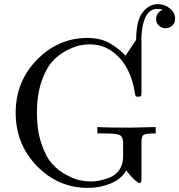

<svg xmlns="http://www.w3.org/2000/svg" viewBox="-20 -889 869 931"><path d="M404 -705Q439 -705 469 -697Q499 -689 523 -673Q547 -657 559.5 -646.5Q572 -636 589 -619L640 -696Q641 -792 672.5 -830.5Q704 -869 745 -869Q778 -869 803.5 -848.5Q829 -828 829 -798Q829 -778 815.5 -765Q802 -752 783 -752Q764 -752 750.5 -764.5Q737 -777 737 -797Q737 -827 769 -842Q753 -846 743 -846Q670 -846 665 -697Q666 -693 666 -681V-444Q666 -428 664 -424Q662 -420 650 -420Q640 -420 638 -423Q636 -426 634 -437Q618 -546 558 -610Q498 -674 416 -674Q392 -674 365.5 -668.5Q339 -663 300 -642.5Q261 -622 231.5 -588.5Q202 -555 180.5 -491Q159 -427 159 -342Q159 -258 180.5 -193.5Q202 -129 232 -95.5Q262 -62 301.5 -41Q341 -20 369 -14.5Q397 -9 422 -9Q439 -9 459 -12.5Q479 -16 509 -27Q539 -38 558 -64.5Q577 -91 577 -130V-194Q577 -224 562.5 -233Q548 -242 484 -242H452V-273Q488 -270 613 -270Q624 -270 735 -273V-242Q687 -242 676.5 -235Q666 -228 666 -198V-24Q666 -1 657 -1Q649 -1 626 -23.5Q603 -46 593 -63Q569 -21 517 0.5Q465 22 406 22Q262 22 159 -84Q56 -190 56 -342Q56 -494 159.5 -599.5Q263 -705 404 -705Z"/></svg>

Font: CMU Serif
Style: Roman
Weight: 500
Version: Version 0.7.0